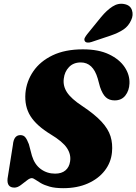

<svg xmlns="http://www.w3.org/2000/svg" viewBox="-20 -972 713 1004"><path d="M310.5 12Q268 12 239.8 4Q211.5 -4 193.5 -14.5Q175.5 -25 164.5 -32.8Q153.5 -40.5 146 -40.5Q135.5 -40.5 120.2 -28.2Q105 -16 88 -3.5Q71 9 55.5 9Q15 9 19.5 -38L47.5 -214.5Q52 -265.5 86.5 -265.5Q103 -265.5 112.2 -254.2Q121.5 -243 131 -218L147 -157.5Q161 -111.5 193.5 -87.8Q226 -64 268 -64Q302 -64 322 -80.8Q342 -97.5 346.5 -127.5Q352.5 -164 330 -198Q307.5 -232 245 -269.5Q171 -314.5 139.2 -365Q107.5 -415.5 113 -485Q118.5 -547 154.2 -599.2Q190 -651.5 255.2 -682.8Q320.5 -714 413.5 -714Q495.5 -714 550.2 -687.8Q605 -661.5 632 -620.8Q659 -580 657 -535.5Q655.5 -498 635.5 -472.5Q615.5 -447 579.5 -447Q551.5 -447 533.8 -463Q516 -479 503 -517.5L491 -561.5Q466.5 -645.5 402.5 -645.5Q364 -645.5 340.8 -621.2Q317.5 -597 313.5 -560.5Q308.5 -522.5 330.5 -489Q352.5 -455.5 409.5 -418Q475 -374.5 510.5 -336.2Q546 -298 558 -259.2Q570 -220.5 565.5 -175.5Q560.5 -122 527.5 -79.5Q494.5 -37 439 -12.5Q383.5 12 310.5 12ZM508 -882Q538 -918.5 568.5 -938Q599 -957.5 631 -950.5Q661.5 -944.5 670 -918.8Q678.5 -893 666 -867Q652.5 -836 626 -818Q599.5 -800 558.5 -786L458.5 -752.5Q447.5 -748.5 437 -749.5Q426.5 -750.5 423 -758Q419 -766 423.8 -775Q428.5 -784 436.5 -794Z"/></svg>

Font: Fraunces 72pt S050 Black
Style: Italic
Weight: 900
Italic angle: -16°
Version: Version 1.000; ttfautohint (v1.8.3)